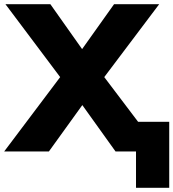

<svg xmlns="http://www.w3.org/2000/svg" viewBox="-48 -725 830 919"><path d="M-28 0 240 -356 -22 -705H193L345 -490L498 -705H714L451 -356L613 -142H762V174H603V0H505L346 -222L186 0Z"/></svg>

Font: Mulish Black
Style: Regular
Weight: 900
Designer: Vernon Adams
Foundry: Vernon Adams
Version: Version 3.603; ttfautohint (v1.8.3)